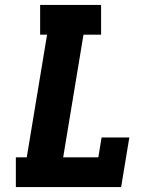

<svg xmlns="http://www.w3.org/2000/svg" viewBox="-20 -755 640 775"><path d="M44 0V-120H88L170 -615H142V-735H388V-615H317L235 -120H377L390 -200H502L469 0Z"/></svg>

Font: Iosevka Curly Slab HvExObl
Style: Regular
Weight: 900
Width: 7
Italic angle: -9°
Monospace: yes
Designer: Belleve Invis
Foundry: Belleve Invis
Version: Version 11.1.0; ttfautohint (v1.8.3)